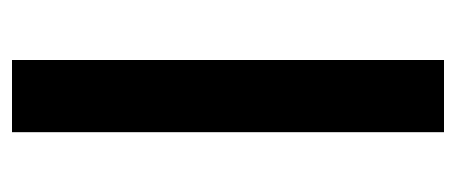

<svg xmlns="http://www.w3.org/2000/svg" viewBox="-240 -520 760 320"><g transform="rotate(90 140.0 -360.0)"><path d="M80 0V-720H200.3V0Z"/></g></svg>

Font: Hauora
Style: Regular
Weight: 400
Designer: Wayne Shih
Foundry: WCYS
Version: Version 1.001